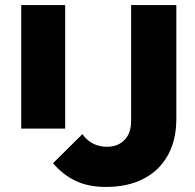

<svg xmlns="http://www.w3.org/2000/svg" viewBox="-20 -729 770 760"><path d="M399 11Q329 11 278.5 -13.5Q228 -38 190 -83L306 -198Q324 -173 348.5 -160.5Q373 -148 404 -148Q431 -148 452.5 -159.5Q474 -171 486.5 -193.5Q499 -216 499 -251V-709H678V-259Q678 -175 644.5 -114.5Q611 -54 548.5 -21.5Q486 11 399 11ZM64 -220V-709H238V-220Z"/></svg>

Font: Outfit ExtraBold
Style: Regular
Weight: 800
Designer: Rodrigo Fuenzalida
Foundry: fragTYPE
Version: Version 1.100;gftools[0.9.27]